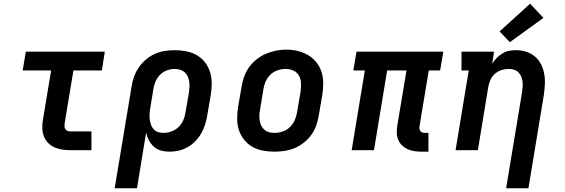

<svg xmlns="http://www.w3.org/2000/svg" viewBox="-20 -808 3040 1033"><path d="M357 0Q335 0 313 -3.5Q291 -7 271.5 -16Q252 -25 237.5 -40.5Q223 -56 215.5 -76Q208 -96 207.5 -118.5Q207 -141 211 -163L255 -429H102L119 -530H544L528 -429H375L328 -146Q327 -138 327 -130Q327 -122 330.5 -115Q334 -108 341.5 -104.5Q349 -101 357 -101H472V0Z M597 205 688 -343Q692 -370 701.5 -396Q711 -422 727 -445.5Q743 -469 765.5 -488Q788 -507 814 -518.5Q840 -530 867 -534Q894 -538 921 -538Q952 -538 982.5 -532Q1013 -526 1039 -511Q1065 -496 1083 -472.5Q1101 -449 1110 -420.5Q1119 -392 1119 -360Q1119 -328 1114 -297L1095 -187Q1091 -162 1083.5 -138Q1076 -114 1063 -91Q1050 -68 1031 -48.5Q1012 -29 989 -16Q966 -3 941 2.5Q916 8 891 8Q868 8 846 2Q824 -4 808 -18.5Q792 -33 781.5 -52.5Q771 -72 766 -94L717 205ZM859 -93Q880 -93 901.5 -100.5Q923 -108 940 -124Q957 -140 966 -161Q975 -182 978 -203L997 -313Q999 -328 999.5 -343Q1000 -358 997.5 -372Q995 -386 989 -398.5Q983 -411 972.5 -420Q962 -429 948 -433Q934 -437 919 -437Q898 -437 877 -429Q856 -421 840.5 -405Q825 -389 816.5 -368.5Q808 -348 805 -327L789 -230Q786 -214 785 -198.5Q784 -183 785.5 -168Q787 -153 791.5 -139Q796 -125 805.5 -114Q815 -103 829 -98Q843 -93 859 -93Z M1455 8Q1424 8 1393 2Q1362 -4 1336.5 -19Q1311 -34 1292.5 -57.5Q1274 -81 1265 -109.5Q1256 -138 1256 -169.5Q1256 -201 1261 -233L1280 -343Q1284 -370 1294 -397Q1304 -424 1321 -447.5Q1338 -471 1361.5 -489.5Q1385 -508 1411.5 -519Q1438 -530 1465.5 -535.5Q1493 -541 1521 -541Q1553 -541 1583 -533.5Q1613 -526 1638.5 -511Q1664 -496 1682.5 -472.5Q1701 -449 1710 -420.5Q1719 -392 1719 -360.5Q1719 -329 1714 -297L1695 -187Q1691 -160 1681.5 -133Q1672 -106 1655 -82.5Q1638 -59 1614.5 -40.5Q1591 -22 1564.5 -11Q1538 0 1510 4Q1482 8 1455 8ZM1457 -93Q1479 -93 1501 -100.5Q1523 -108 1539.5 -124Q1556 -140 1565.5 -161Q1575 -182 1578 -203L1597 -313Q1600 -336 1599.5 -358.5Q1599 -381 1589 -400Q1579 -419 1559 -428Q1539 -437 1516 -437Q1494 -437 1472.5 -429.5Q1451 -422 1434.5 -406Q1418 -390 1409 -369Q1400 -348 1397 -327L1379 -217Q1376 -202 1375.5 -187Q1375 -172 1377.5 -157.5Q1380 -143 1386.5 -130.5Q1393 -118 1403.5 -109Q1414 -100 1428 -96.5Q1442 -93 1457 -93Z M2250 8Q2230 8 2211 5.5Q2192 3 2175 -4.5Q2158 -12 2144.5 -24.5Q2131 -37 2123.5 -53.5Q2116 -70 2115 -89.5Q2114 -109 2117 -129L2167 -429H2063L1992 0H1872L1943 -429H1881L1898 -530H2365L2348 -429H2287L2237 -129Q2236 -121 2237 -114Q2238 -107 2242 -102Q2246 -97 2252.5 -95Q2259 -93 2267 -93H2285V8Z M2703 205 2789 -313Q2791 -328 2792 -342.5Q2793 -357 2791 -371Q2789 -385 2783.5 -397.5Q2778 -410 2768.5 -419.5Q2759 -429 2745.5 -433Q2732 -437 2717 -437Q2697 -437 2678 -431Q2659 -425 2643 -411Q2627 -397 2618.5 -378Q2610 -359 2607 -340L2551 0H2431L2502 -429H2463V-530H2638L2628 -465Q2638 -481 2652 -495.5Q2666 -510 2683 -520.5Q2700 -531 2719 -534.5Q2738 -538 2756 -538Q2785 -538 2811.5 -529.5Q2838 -521 2858.5 -503.5Q2879 -486 2891 -462Q2903 -438 2908 -410.5Q2913 -383 2911.5 -354.5Q2910 -326 2906 -297L2823 205ZM2723 -581 2668 -639 2832 -788 2904 -712Z"/></svg>

Font: Iosevka Curly Slab ExObl
Style: Bold
Weight: 700
Width: 7
Italic angle: -9°
Monospace: yes
Designer: Belleve Invis
Foundry: Belleve Invis
Version: Version 11.0.0; ttfautohint (v1.8.3)